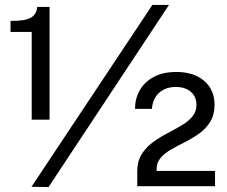

<svg xmlns="http://www.w3.org/2000/svg" viewBox="-20 -751 916 775"><path d="M108 -268V-622H22.5V-666.5Q81.5 -666 104.8 -679.8Q128 -693.5 130 -723H180V-268ZM176 4 107 3 595 -731H662ZM534 0.5V-39V-58.5Q534 -99.5 551.2 -127.5Q568.5 -155.5 595.8 -175.8Q623 -196 653.5 -212Q684 -228 711.2 -243.8Q738.5 -259.5 755.8 -279.8Q773 -300 773 -328Q773 -360.5 750.5 -380.2Q728 -400 689.5 -400Q650 -400 623.5 -377.5Q597 -355 593 -311.5H525Q525 -352.5 544 -386.2Q563 -420 600 -440.2Q637 -460.5 692 -460.5Q763 -460.5 804.5 -424.2Q846 -388 846 -328.5Q846 -288 829 -260.2Q812 -232.5 785.5 -213.2Q759 -194 729 -178.8Q699 -163.5 672.2 -148.5Q645.5 -133.5 628.8 -114.2Q612 -95 612 -67V-61H848V0.5Z"/></svg>

Font: Public Sans Thin Medium
Style: Regular
Weight: 500
Version: Version 2.001